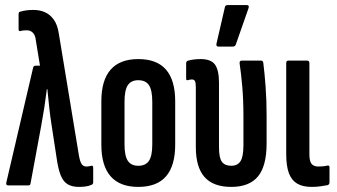

<svg xmlns="http://www.w3.org/2000/svg" viewBox="-20 -728 1323 754"><path d="M290 6Q263 6 245.5 -4.5Q228 -15 218 -40.5Q208 -66 202 -110L183 -234Q177 -272 173.5 -305Q170 -338 166 -378H164Q159 -338 154 -305.5Q149 -273 142 -235L100 -8Q99 0 92 0H12Q2 0 5 -12L110 -462Q112 -470 119 -470H137L121 -568Q119 -589 109.5 -599Q100 -609 86 -609Q79 -609 73 -608.5Q67 -608 60 -606Q53 -605 53 -613V-673Q53 -681 59 -682Q81 -689 111 -689Q136 -689 156.5 -680Q177 -671 191.5 -650.5Q206 -630 211 -596L290 -117Q294 -94 300.5 -84Q307 -74 320 -74Q327 -74 339 -77Q346 -79 346 -69V-12Q346 -5 339 -2Q328 3 314.5 4.5Q301 6 290 6Z M523 6Q451 6 414.5 -35.5Q378 -77 378 -160V-330Q378 -413 414.5 -454.5Q451 -496 523 -496Q596 -496 632 -454.5Q668 -413 668 -330V-160Q668 -77 632 -35.5Q596 6 523 6ZM523 -77Q552 -77 565 -96.5Q578 -116 578 -161V-328Q578 -374 565 -393.5Q552 -413 523 -413Q495 -413 482 -393.5Q469 -374 469 -328V-161Q469 -116 482 -96.5Q495 -77 523 -77Z M888 6Q818 6 783.5 -32.5Q749 -71 749 -151V-385Q749 -402 746 -409Q743 -416 733 -416Q729 -416 724.5 -415Q720 -414 717 -413Q711 -412 711 -419V-479Q711 -488 719 -490Q730 -493 742.5 -494.5Q755 -496 768 -496Q809 -496 824.5 -474Q840 -452 840 -403V-150Q840 -108 851.5 -92.5Q863 -77 888 -77Q913 -77 924.5 -95Q936 -113 936 -158V-272Q936 -335 931.5 -387Q927 -439 921 -479Q920 -490 929 -490H1005Q1013 -490 1014 -481Q1019 -442 1023 -388.5Q1027 -335 1027 -272V-165Q1027 -76 993 -35Q959 6 888 6ZM838 -545Q828 -545 830 -556L863 -699Q864 -708 874 -708H949Q960 -708 956 -696L906 -553Q903 -545 894 -545Z M1204 6Q1169 6 1147 -7Q1125 -20 1114.5 -48Q1104 -76 1104 -123V-480Q1104 -490 1112 -490H1186Q1195 -490 1195 -480V-123Q1195 -95 1203.5 -84.5Q1212 -74 1231 -74Q1240 -74 1249.5 -75Q1259 -76 1267 -78Q1274 -79 1274 -70V-12Q1274 -4 1267 -1Q1255 1 1239.5 3.5Q1224 6 1204 6Z"/></svg>

Font: Sofia Sans Extra Condensed SemiBold
Style: Regular
Weight: 600
Designer: Botio Nikoltchev, Ani Petrova
Foundry: lettersoup
Version: Version 4.101